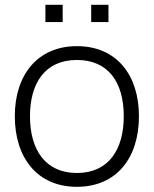

<svg xmlns="http://www.w3.org/2000/svg" viewBox="-20 -742 623 778"><path d="M291.5 15C451 15 543 -100.5 543 -271C543 -438 452.5 -555 291.5 -555C134 -555 40 -440.5 40 -271C40 -103 131 15 291.5 15ZM101.5 -271C101.5 -405 162.5 -499 291.5 -499C418 -499 481.5 -409.5 481.5 -271C481.5 -134.5 419 -41 291.5 -41C166.5 -41 101.5 -132 101.5 -271ZM164 -652.5H234V-722.5H164ZM349.5 -652.5H419.5V-722.5H349.5Z"/></svg>

Font: Eudonet Light
Style: Regular
Weight: 300
Designer: Mikhail Sharanda
Foundry: Mikhail Sharanda
Version: Version 4.503;Glyphs 3.1.2 (3151)